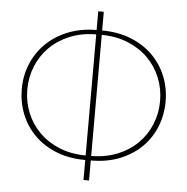

<svg xmlns="http://www.w3.org/2000/svg" viewBox="-56 -817 909 932"><g transform="rotate(5 398.5 -351.0)"><path d="M412 -671.5Q492 -671 554.5 -645.5Q617 -620 660.2 -576.5Q703.5 -533 726.2 -475.8Q749 -418.5 749 -354.5Q749 -290.5 726.2 -233Q703.5 -175.5 660.2 -132.2Q617 -89 554.5 -63.5Q492 -38 412 -38V59.5H385V-38Q305 -38 242.5 -63.5Q180 -89 136.8 -132.2Q93.5 -175.5 70.8 -233Q48 -290.5 48 -354.5Q48 -418.5 71.2 -475.8Q94.5 -533 138.2 -576.5Q182 -620 244.5 -645.5Q307 -671 385 -671.5V-762.5H412ZM75 -354.5Q75 -294.5 96.8 -241.2Q118.5 -188 158.8 -147.8Q199 -107.5 256.2 -84Q313.5 -60.5 385 -60V-650Q313.5 -649.5 256.2 -625.8Q199 -602 158.8 -561.8Q118.5 -521.5 96.8 -468Q75 -414.5 75 -354.5ZM722 -354.5Q722 -414.5 700.2 -468Q678.5 -521.5 638.2 -561.8Q598 -602 540.5 -625.8Q483 -649.5 412 -650V-60Q483 -60.5 540.5 -84Q598 -107.5 638.2 -147.8Q678.5 -188 700.2 -241.2Q722 -294.5 722 -354.5Z"/></g></svg>

Font: Lato Thin
Style: Regular
Weight: 200
Designer: Lukasz Dziedzic
Foundry: tyPoland Lukasz Dziedzic
Version: Version 2.007; 2014-02-27